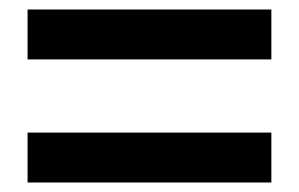

<svg xmlns="http://www.w3.org/2000/svg" viewBox="-20 -576 629 404"><path d="M38 -556H551V-451H38ZM38 -297H551V-192H38Z"/></svg>

Font: SpoqaHanSans-Bold
Style: Regular
Weight: 700
Designer: [Spoqa Han Sans] Dong-huui Kim \uAE40 \uB3D9 \uD718   [Noto Sans] Ryoko NISHIZUKA \u897F \u585A \u6DBC \u5B50  (kana & i
Foundry: Spoqa (http://www.spoqa-han-sans.com)
Version: Version 2.000